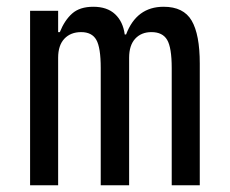

<svg xmlns="http://www.w3.org/2000/svg" viewBox="-20 -548 680 568"><path d="M69 0V-516H152V-453H157Q171 -488 193.5 -508Q216 -528 256 -528Q297 -528 320.5 -506Q344 -484 349 -446H353Q384 -528 464 -528Q523 -528 547 -487Q571 -446 571 -360V0H488V-347Q488 -407 474.5 -430Q461 -453 428 -453Q398 -453 380 -433.5Q362 -414 362 -377V0H278V-347Q278 -407 265 -430Q252 -453 220 -453Q189 -453 170.5 -433.5Q152 -414 152 -377V0Z"/></svg>

Font: Writer
Style: Regular
Weight: 400
Monospace: yes
Designer: Mike Abbink, Paul van der Laan, Pieter van Rosmalen
Foundry: Bold Monday
Version: Version 2.001 2020